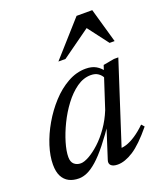

<svg xmlns="http://www.w3.org/2000/svg" viewBox="-130 -767 731 863"><g transform="rotate(-20 236.0 -336.0)"><path d="M248.5 -24 302 -190.5H313.5Q274.5 -132.5 243.5 -93.8Q212.5 -55 187 -32.5Q161.5 -10 140.2 -0.5Q119 9 99.5 9Q72.5 9 52.5 -1.2Q32.5 -11.5 21.2 -33Q10 -54.5 10 -89Q10 -129.5 25.2 -177.5Q40.5 -225.5 67.8 -272.5Q95 -319.5 130.8 -358.5Q166.5 -397.5 208.5 -421Q250.5 -444.5 295 -444.5Q324 -444.5 343.8 -433.2Q363.5 -422 379.5 -399.5L362.5 -375Q356.5 -389.5 342.5 -399.5Q328.5 -409.5 307 -409.5Q271.5 -409.5 239 -386.5Q206.5 -363.5 178.8 -326.5Q151 -289.5 130.5 -247.2Q110 -205 98.2 -165.2Q86.5 -125.5 86.5 -97.5Q86.5 -74 99 -63Q111.5 -52 130.5 -52Q146.5 -52 170.8 -65.5Q195 -79 221.8 -103.5Q248.5 -128 273 -162.8Q297.5 -197.5 314.5 -239.5L377.5 -432.5L430 -442H451L320 -37L311 -55.5Q327 -52.5 348.5 -59.2Q370 -66 394.5 -82.2Q419 -98.5 444 -123L456 -109.5Q401 -42.5 360 -16.2Q319 10 285 10Q263 10 253.2 0.8Q243.5 -8.5 248.5 -24ZM191.5 -516.5 338.5 -681.5H413.5L460.5 -516.5H436.5L356 -622.5H373.5L225.5 -516.5Z"/></g></svg>

Font: Newsreader 28pt
Style: Italic
Weight: 400
Italic angle: -17°
Version: Version 1.003